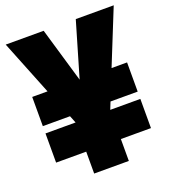

<svg xmlns="http://www.w3.org/2000/svg" viewBox="-141 -885 882 989"><g transform="rotate(-20 300.0 -390.0)"><path d="M395 0H205V-120H40V-280H205L189 -320H40V-480H124L4 -780H212L300 -480L388 -780H596L475 -480H560V-320H411L395 -280H560V-120H395Z"/></g></svg>

Font: Tanohe Sans ExtraBold
Style: Regular
Weight: 800
Designer: Village Type and Design LLC & Cristiano Sobral
Foundry: Cooper Hewitt Smithsonian Design Museum
Version: Version 1.00;September 29, 2021;FontCreator 13.0.0.2655 64-b